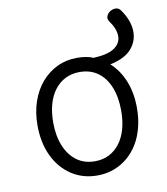

<svg xmlns="http://www.w3.org/2000/svg" viewBox="-82 -777 753 865"><g transform="rotate(-10 294.5 -344.5)"><path d="M295 19Q227 19 175.5 -15.5Q124 -50 95.5 -110.5Q67 -171 67 -250Q67 -309 84 -358.5Q101 -408 131.5 -443.5Q162 -479 203.5 -499Q245 -519 295 -519Q315 -519 334 -516Q353 -513 369 -506Q436 -509 466 -530.5Q496 -552 495 -585Q494 -618 467 -655Q458 -668 463 -680.5Q468 -693 480 -700.5Q492 -708 506 -707.5Q520 -707 529 -693Q563 -645 565.5 -597.5Q568 -550 537 -514Q506 -478 438 -464Q478 -428 500 -373.5Q522 -319 522 -250Q522 -203 511.5 -161.5Q501 -120 481 -87Q461 -54 433 -30.5Q405 -7 370 6Q335 19 295 19ZM295 -46Q331 -46 359.5 -60.5Q388 -75 408.5 -102Q429 -129 439.5 -166.5Q450 -204 450 -250Q450 -312 431.5 -358Q413 -404 378.5 -429Q344 -454 295 -454Q259 -454 230 -439.5Q201 -425 180.5 -398Q160 -371 149.5 -334Q139 -297 139 -250Q139 -189 158 -143Q177 -97 211.5 -71.5Q246 -46 295 -46Z"/></g></svg>

Font: Playwrite US Modern Light
Style: Regular
Weight: 300
Designer: Veronika Burian, José Scaglione
Foundry: TypeTogether
Version: Version 1.003